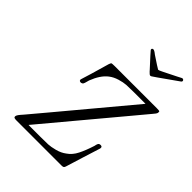

<svg xmlns="http://www.w3.org/2000/svg" viewBox="-254 -1074 1215 1215"><g transform="rotate(45 353.5 -466.5)"><path d="M400 -932Q409 -934 432 -915L488 -878L514 -862Q517 -862 523.5 -864.5Q530 -867 537.5 -871Q545 -875 546 -875L630 -917Q648 -927 657 -931Q666 -935 672 -928Q678 -921 671 -913Q668 -910 545 -824L520 -807Q511 -800 506 -800Q502 -800 496.5 -804Q491 -808 484 -816L477 -824Q394 -914 392 -918Q388 -930 400 -932ZM610 -653H505Q464 -653 439.5 -651.5Q415 -650 381.5 -640Q348 -630 324 -611Q281 -578 253 -505Q252 -503 248.5 -488.5Q245 -474 241 -467Q237 -461 229 -459Q221 -457 215 -461Q208 -466 212 -477Q226 -519 268 -666Q273 -679 275 -681Q279 -684 303 -684H679Q701 -684 704 -682Q708 -679 706 -668Q704 -659 686 -639L590 -524L181 -35H286Q332 -35 355.5 -36Q379 -37 415.5 -46.5Q452 -56 478 -76Q511 -98 531.5 -139Q552 -180 570 -237Q572 -250 576.5 -259Q581 -268 594 -268Q611 -268 607 -250Q605 -245 570.5 -134Q536 -23 534 -16Q531 -7 526.5 -4Q522 -1 510 -1H107Q84 -1 83 -9Q81 -16 86 -25Q91 -34 101.5 -46Q112 -58 113 -59L213 -178Z"/></g></svg>

Font: cwTeXKai
Style: Medium
Weight: 500
Version: Version 1.17